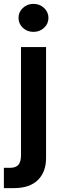

<svg xmlns="http://www.w3.org/2000/svg" viewBox="-53 -756 310 980"><path d="M54.2 -515.6H182.1V50.8Q182.1 121.6 140.4 162.8Q98.6 204.1 18.6 204.1H-33.2V100.6H-2Q27.3 100.6 40.8 85.4Q54.2 70.3 54.2 35.6ZM117.7 -593.3Q85.9 -593.3 63.7 -614Q41.5 -634.8 41.5 -664.6Q41.5 -694.3 63.7 -715.3Q85.9 -736.3 117.7 -736.3Q149.4 -736.3 171.9 -715.3Q194.3 -694.3 194.3 -664.6Q194.3 -634.8 171.9 -614Q149.4 -593.3 117.7 -593.3Z"/></svg>

Font: Inter Display Semi Bold
Style: Regular
Weight: 600
Designer: Rasmus Andersson
Foundry: rsms
Version: Version 4.000;git-37864ae